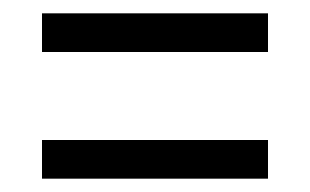

<svg xmlns="http://www.w3.org/2000/svg" viewBox="-20 -501 465 288"><path d="M43 -423V-481H382V-423ZM43 -233V-291H382V-233Z"/></svg>

Font: Noto Serif Lao ExtraCondensed
Style: Regular
Weight: 400
Width: 2
Designer: Monotype Design Team
Foundry: Monotype Imaging Inc.
Version: Version 2.003; ttfautohint (v1.8.4.7-5d5b)